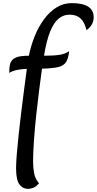

<svg xmlns="http://www.w3.org/2000/svg" viewBox="-20 -987 620 1230"><path d="M161 223Q126 223 104.5 194.5Q83 166 83 91Q83 57 87.5 1Q92 -55 99.5 -124.5Q107 -194 116 -268Q125 -342 134.5 -414Q144 -486 152 -546Q123 -545 92.5 -539.5Q62 -534 39 -520Q39 -555 45.5 -579.5Q52 -604 78.5 -617Q105 -630 165 -630Q178 -695 202.5 -755.5Q227 -816 262 -863.5Q297 -911 341.5 -939Q386 -967 439 -967Q580 -967 580 -877Q580 -826 534 -794Q522 -845 496 -869Q470 -893 425 -893Q387 -893 356 -868Q325 -843 301.5 -785.5Q278 -728 262 -630Q323 -630 360 -635.5Q397 -641 423 -659Q418 -612 402.5 -588.5Q387 -565 351.5 -557Q316 -549 249 -547Q241 -489 231 -411Q221 -333 212 -249Q203 -165 197.5 -87Q192 -9 192 50Q192 89 199 124.5Q206 160 230 187Q212 209 193 216Q174 223 161 223Z"/></svg>

Font: Paprika
Style: Regular
Weight: 400
Designer: Eduardo Rodriguez Tunni
Foundry: Eduardo Rodriguez Tunni
Version: Version 1.010; ttfautohint (v1.8.3)